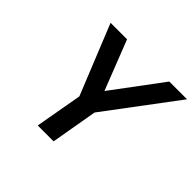

<svg xmlns="http://www.w3.org/2000/svg" viewBox="-166 -892 1083 1083"><g transform="rotate(45 376.0 -350.0)"><path d="M260.5 0 310.5 -282 141.5 -700H273L389 -403.5L610 -700H751.5L435.5 -278.5L387 0Z"/></g></svg>

Font: Overpass
Style: Bold Italic
Weight: 700
Italic angle: -10°
Designer: Delve Withrington, Dave Bailey, Thomas Jockin
Foundry: Delve Fonts LLC
Version: Version 4.000; ttfautohint (v1.8.3)